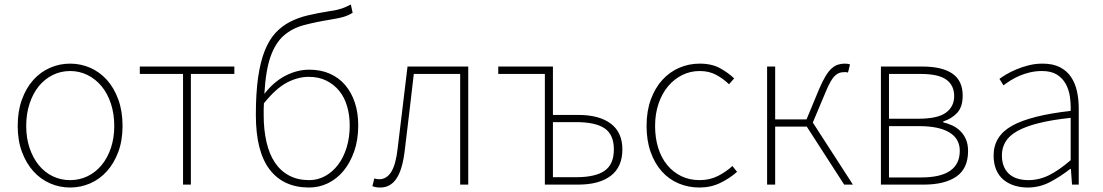

<svg xmlns="http://www.w3.org/2000/svg" viewBox="-20 -824 4925 857"><path d="M293 13Q340 13 382.5 -5.5Q425 -24 457 -59.5Q489 -95 508 -146Q527 -197 527 -262Q527 -328 508 -380Q489 -432 457 -467.5Q425 -503 382.5 -521.5Q340 -540 293 -540Q246 -540 203.5 -521.5Q161 -503 129 -467.5Q97 -432 78 -380Q59 -328 59 -262Q59 -197 78 -146Q97 -95 129 -59.5Q161 -24 203.5 -5.5Q246 13 293 13ZM293 -20Q251 -20 215 -37.5Q179 -55 153 -87Q127 -119 112 -163.5Q97 -208 97 -262Q97 -316 112 -361.5Q127 -407 153 -439Q179 -471 215 -489Q251 -507 293 -507Q335 -507 371 -489Q407 -471 433.5 -439Q460 -407 475 -361.5Q490 -316 490 -262Q490 -208 475 -163.5Q460 -119 433.5 -87Q407 -55 371 -37.5Q335 -20 293 -20Z M604 -494H797V0H832V-494H1026V-527H604Z M1554 -767 1546 -804Q1534 -798 1525.5 -794Q1517 -790 1507 -786.5Q1497 -783 1484 -780Q1471 -777 1450 -774Q1399 -766 1354.5 -755.5Q1310 -745 1273.5 -726Q1237 -707 1209 -676.5Q1181 -646 1161.5 -597Q1142 -548 1132 -478Q1122 -408 1122 -311Q1122 -148 1183.5 -67.5Q1245 13 1360 13Q1404 13 1443.5 -6Q1483 -25 1513 -61Q1543 -97 1561 -148.5Q1579 -200 1579 -264Q1579 -320 1564 -365.5Q1549 -411 1521 -444Q1493 -477 1452.5 -495Q1412 -513 1361 -513Q1306 -513 1254 -486Q1202 -459 1160 -405Q1166 -510 1187.5 -571Q1209 -632 1246.5 -665Q1284 -698 1337 -712Q1390 -726 1458 -737Q1489 -742 1511 -748Q1533 -754 1554 -767ZM1360 -20Q1309 -20 1270.5 -40.5Q1232 -61 1207 -98.5Q1182 -136 1169.5 -190Q1157 -244 1157 -310V-337Q1157 -350 1158 -363Q1212 -430 1261 -455.5Q1310 -481 1358 -481Q1403 -481 1437 -464Q1471 -447 1494.5 -418Q1518 -389 1529.5 -349Q1541 -309 1541 -264Q1541 -210 1527 -165Q1513 -120 1488.5 -88Q1464 -56 1431 -38Q1398 -20 1360 -20Z M1678 13Q1723 13 1750 -27.5Q1777 -68 1787 -156Q1798 -244 1807.5 -326.5Q1817 -409 1827 -494H2034V0H2070V-527H1799Q1788 -433 1777 -344.5Q1766 -256 1755 -162Q1747 -90 1726.5 -57Q1706 -24 1673 -24Q1658 -24 1651 -28L1642 7Q1650 10 1658 11.5Q1666 13 1678 13Z M2204 -494H2412V0H2561Q2655 0 2706.5 -39.5Q2758 -79 2758 -157Q2758 -233 2706.5 -272Q2655 -311 2561 -311H2448V-527H2204ZM2550 -33H2448V-279H2550Q2638 -279 2679 -251Q2720 -223 2720 -157Q2720 -91 2679 -62Q2638 -33 2550 -33Z M3102 13Q3153 13 3195 -7.5Q3237 -28 3270 -57L3249 -83Q3221 -57 3184.5 -38.5Q3148 -20 3103 -20Q3058 -20 3021.5 -37.5Q2985 -55 2958.5 -87Q2932 -119 2918 -163.5Q2904 -208 2904 -262Q2904 -316 2919.5 -361.5Q2935 -407 2962 -439Q2989 -471 3025 -489Q3061 -507 3103 -507Q3145 -507 3176.5 -490Q3208 -473 3234 -448L3257 -474Q3231 -499 3194 -519.5Q3157 -540 3103 -540Q3055 -540 3012 -521.5Q2969 -503 2936.5 -467.5Q2904 -432 2885 -380Q2866 -328 2866 -262Q2866 -197 2884 -146Q2902 -95 2933.5 -59.5Q2965 -24 3008.5 -5.5Q3052 13 3102 13Z M3748 0H3787L3608 -277L3666 -415Q3678 -444 3688 -461Q3698 -478 3708 -487Q3718 -496 3727.5 -499Q3737 -502 3749 -502Q3755 -502 3757.5 -502Q3760 -502 3765 -500L3774 -536Q3767 -540 3751 -540Q3735 -540 3720.5 -535.5Q3706 -531 3692 -518.5Q3678 -506 3664.5 -483.5Q3651 -461 3636 -426L3580 -291H3440V-527H3404V0H3440V-259H3581Z M4097 -527H3912V0H4103Q4197 0 4249 -36Q4301 -72 4301 -150Q4301 -180 4291.5 -202Q4282 -224 4266 -239.5Q4250 -255 4230.5 -264Q4211 -273 4190 -278V-282Q4226 -293 4251.5 -319.5Q4277 -346 4277 -397Q4277 -464 4231 -495.5Q4185 -527 4097 -527ZM4078 -294H3948V-494H4088Q4169 -494 4204 -468.5Q4239 -443 4239 -395Q4239 -348 4202 -321Q4165 -294 4078 -294ZM4092 -32H3948V-261H4083Q4171 -261 4217.5 -233Q4264 -205 4264 -151Q4264 -32 4092 -32Z M4567 13Q4621 13 4668 -12Q4715 -37 4757 -70H4760L4765 0H4795V-341Q4795 -381 4787 -417Q4779 -453 4760.5 -480.5Q4742 -508 4711 -524Q4680 -540 4633 -540Q4601 -540 4571.5 -532.5Q4542 -525 4517 -514.5Q4492 -504 4472.5 -492.5Q4453 -481 4441 -472L4459 -443Q4472 -453 4490 -464.5Q4508 -476 4530 -485.5Q4552 -495 4577.5 -501Q4603 -507 4631 -507Q4672 -507 4697.5 -491Q4723 -475 4737 -449.5Q4751 -424 4755.5 -392.5Q4760 -361 4759 -329Q4581 -309 4498 -263Q4415 -217 4415 -130Q4415 -93 4427 -65.5Q4439 -38 4460 -21Q4481 -4 4508.5 4.5Q4536 13 4567 13ZM4570 -20Q4546 -20 4524.5 -26Q4503 -32 4487 -45Q4471 -58 4461.5 -79.5Q4452 -101 4452 -131Q4452 -164 4468 -191Q4484 -218 4520 -238.5Q4556 -259 4615 -274Q4674 -289 4759 -298V-109Q4707 -64 4662.5 -42Q4618 -20 4570 -20Z"/></svg>

Font: Spoqa Han Sans Neo Thin
Style: Regular
Weight: 100
Designer: [Spoqa Han Sans Neo] Dong-huui Kim  Younghwa Kang  Yujin Lee  [Noto Sans] Ryoko NISHIZUKA  (kana & ideographs); Paul D. 
Foundry: Spoqa (http://www.spoqa-han-sans.com)
Version: Version 1.100;hotconv 1.0.109;makeotfexe 2.5.65596